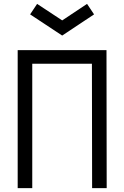

<svg xmlns="http://www.w3.org/2000/svg" viewBox="-20 -968 640 988"><path d="M71 0V-710H528L529 0H454L453 -640H146V0ZM300 -785 135 -894 171 -948 300 -863 428 -948 464 -894Z"/></svg>

Font: Orbit
Style: Regular
Weight: 400
Designer: Sooun Cho
Foundry: JAMO
Version: Version 1.000; ttfautohint (v1.8.4.7-5d5b);gftools[0.9.29]